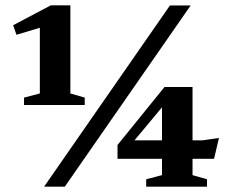

<svg xmlns="http://www.w3.org/2000/svg" viewBox="-20 -703 872 723"><path d="M130 -351V-652L156.5 -606.5L42 -572L29.5 -608L171.5 -683H245V-351L299 -335.5V-307.5H70.5V-335.5ZM146 0 620 -682.5H698L224 0ZM590 -326.5 618.5 -333 463.5 -147 455.5 -174.5H741.5L804.5 -183.5L786 -105H422.5V-157L599.5 -375.5H705V-43.5L759.5 -28V0H530.5V-28L590 -43.5Z"/></svg>

Font: Newsreader
Style: Bold
Weight: 700
Designer: Hugues Gentile
Foundry: Production Type
Version: Version 1.003